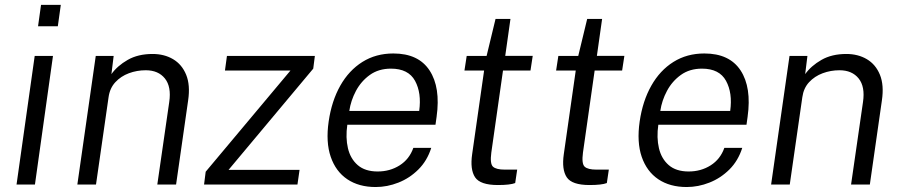

<svg xmlns="http://www.w3.org/2000/svg" viewBox="-20 -742 3626 772"><path d="M133 -636.5 145 -722.5H224.5L212.5 -636.5ZM46.5 0 119.5 -517H193L120.5 0Z M291 0 365 -517H437L428 -444Q452 -477.5 493.5 -501.2Q535 -525 593.5 -525Q640.5 -525 676 -504Q711.5 -483 728.5 -441.5Q745.5 -400 736.5 -338.5L688 0H612.5L660.5 -332Q669.5 -393.5 643 -426.5Q616.5 -459.5 566 -459.5Q530.5 -459.5 498.2 -447.5Q466 -435.5 443.8 -411.5Q421.5 -387.5 416.5 -351L366 0Z M800.5 0 807 -51.5 1148 -458.5H884.5L892.5 -517H1246L1239.5 -466L899 -59H1184.5L1176 0Z M1490.5 10Q1423 10 1376.5 -21.2Q1330 -52.5 1309.8 -111.5Q1289.5 -170.5 1301.5 -253.5Q1313.5 -336 1348.2 -397.5Q1383 -459 1437.2 -493Q1491.5 -527 1561.5 -527Q1662.5 -527 1707.2 -458.8Q1752 -390.5 1735.5 -272.5L1731 -240.5H1376.5Q1369 -188.5 1379 -146Q1389 -103.5 1418.5 -78Q1448 -52.5 1498.5 -52.5Q1548 -52.5 1587 -77.2Q1626 -102 1642 -147.5H1714Q1697.5 -95.5 1662.2 -60.5Q1627 -25.5 1582 -7.8Q1537 10 1490.5 10ZM1384.5 -296H1665.5Q1675.5 -368 1648.8 -417Q1622 -466 1552 -466Q1502.5 -466 1467.2 -440.8Q1432 -415.5 1411.2 -376.5Q1390.5 -337.5 1384.5 -296Z M1982 2Q1911 2 1890.2 -29.2Q1869.5 -60.5 1878.5 -122.5L1926.5 -458.5H1847.5L1856.5 -517H1936.5L1972.5 -666H2032.5L2011.5 -517.5H2122L2113 -458.5H2002.5L1955.5 -128.5Q1949.5 -83.5 1962.2 -71.8Q1975 -60 2009.5 -60H2059.5L2051.5 -6Q2031 2 1982 2Z M2350.5 2Q2279.5 2 2258.8 -29.2Q2238 -60.5 2247 -122.5L2295 -458.5H2216L2225 -517H2305L2341 -666H2401L2380 -517.5H2490.5L2481.5 -458.5H2371L2324 -128.5Q2318 -83.5 2330.8 -71.8Q2343.5 -60 2378 -60H2428L2420 -6Q2399.5 2 2350.5 2Z M2741 10Q2673.5 10 2627 -21.2Q2580.5 -52.5 2560.2 -111.5Q2540 -170.5 2552 -253.5Q2564 -336 2598.8 -397.5Q2633.5 -459 2687.8 -493Q2742 -527 2812 -527Q2913 -527 2957.8 -458.8Q3002.5 -390.5 2986 -272.5L2981.5 -240.5H2627Q2619.5 -188.5 2629.5 -146Q2639.5 -103.5 2669 -78Q2698.5 -52.5 2749 -52.5Q2798.5 -52.5 2837.5 -77.2Q2876.5 -102 2892.5 -147.5H2964.5Q2948 -95.5 2912.8 -60.5Q2877.5 -25.5 2832.5 -7.8Q2787.5 10 2741 10ZM2635 -296H2916Q2926 -368 2899.2 -417Q2872.5 -466 2802.5 -466Q2753 -466 2717.8 -440.8Q2682.5 -415.5 2661.8 -376.5Q2641 -337.5 2635 -296Z M3080.5 0 3154.5 -517H3226.5L3217.5 -444Q3241.5 -477.5 3283 -501.2Q3324.5 -525 3383 -525Q3430 -525 3465.5 -504Q3501 -483 3518 -441.5Q3535 -400 3526 -338.5L3477.5 0H3402L3450 -332Q3459 -393.5 3432.5 -426.5Q3406 -459.5 3355.5 -459.5Q3320 -459.5 3287.8 -447.5Q3255.5 -435.5 3233.2 -411.5Q3211 -387.5 3206 -351L3155.5 0Z"/></svg>

Font: Public Sans Light
Style: Italic
Weight: 300
Italic angle: -8°
Designer: The Public Sans project authors (U.S. Web Design System). Libre Franklin designed by Pablo Impallari and Rodrigo Fuenzal
Version: Version 1.007; ttfautohint (v1.8.1) -l 8 -r 50 -G 200 -x 14 